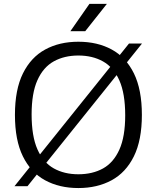

<svg xmlns="http://www.w3.org/2000/svg" viewBox="-20 -966 814 996"><path d="M122.5 0H55L649 -740H716.5ZM386.5 9.5Q288 9.5 214 -30.8Q140 -71 98.8 -154.8Q57.5 -238.5 57.5 -370Q57.5 -501.5 99 -585.2Q140.5 -669 214.5 -709.2Q288.5 -749.5 386.5 -749.5Q485.5 -749.5 559.5 -709.2Q633.5 -669 674.8 -585Q716 -501 716 -370Q716 -239 674.5 -155Q633 -71 558.8 -30.8Q484.5 9.5 386.5 9.5ZM386.5 -62Q460 -62 514.5 -92.2Q569 -122.5 599.2 -189.8Q629.5 -257 629.5 -367.5Q629.5 -480.5 599.2 -548.8Q569 -617 514.2 -647.5Q459.5 -678 386.5 -678Q314 -678 259.2 -647.8Q204.5 -617.5 174.2 -550.2Q144 -483 144 -372.5Q144 -259.5 174.2 -191.2Q204.5 -123 259 -92.5Q313.5 -62 386.5 -62ZM345 -804 444 -946H534.5L422 -804Z"/></svg>

Font: Encode Sans SC SemiExpanded
Style: Regular
Weight: 400
Width: 6
Designer: Multiple Designers
Foundry: Impallari Type
Version: Version 3.002